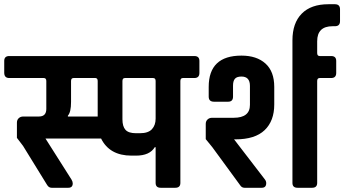

<svg xmlns="http://www.w3.org/2000/svg" viewBox="-50 -888 1628 908"><path d="M-6 -623H869Q893 -623 893 -600V-543Q893 -519 869 -519H815Q803 -519 803 -505V-23Q803 0 779 0H710Q686 0 686 -23V-192H682Q658 -152 593 -152H572Q468 -152 428 -233H165L288 -39Q294 -29 294 -21Q294 0 273 0H194Q181 0 173 -13L59 -198L30 -236V-308Q30 -321 38.5 -329Q47 -337 60 -337H134Q169 -337 169 -373V-505Q169 -519 157 -519H-6Q-30 -519 -30 -544V-600Q-30 -623 -6 -623ZM271 -337H412V-505Q412 -518 402 -519H298Q286 -519 286 -505V-406Q286 -357 271 -341ZM686 -327V-505Q686 -519 674 -519H541Q529 -519 529 -505V-324Q529 -290 543.5 -274Q558 -258 593 -258H612Q651 -258 668.5 -277Q686 -296 686 -327Z M1333 -23V-577Q1333 -597 1345 -610Q1357 -623 1378 -623H1516Q1540 -623 1540 -600V-543Q1540 -519 1516 -519H1462Q1450 -519 1450 -505V-23Q1450 0 1426 0H1357Q1333 0 1333 -23ZM1209 -22Q1209 0 1188 0H1106Q1093 0 1085 -13L954 -192L923 -230V-302Q923 -315 931.5 -323Q940 -331 953 -331H1055Q1132 -331 1132 -392V-482Q1132 -526 1092 -526Q1070 -526 1061 -515.5Q1052 -505 1052 -483V-431Q1052 -407 1029 -407H962Q937 -407 937 -431V-477Q937 -625 1092 -625Q1164 -625 1205.5 -587.5Q1247 -550 1247 -477V-394Q1247 -316 1201.5 -272.5Q1156 -229 1064 -229H1057L1203 -39Q1209 -31 1209 -22Z M1462 -623V-568H1333V-697Q1333 -779 1377 -823.5Q1421 -868 1503 -868H1534Q1558 -868 1558 -844V-788Q1558 -764 1534 -764H1523Q1450 -764 1450 -693V-637Q1450 -623 1462 -623Z"/></svg>

Font: Rajdhani
Style: Bold
Weight: 700
Designer: Satya Rajpurohit, Jyotish Sonowal
Foundry: Indian Type Foundry
Version: Version 1.201 February 1, 2022